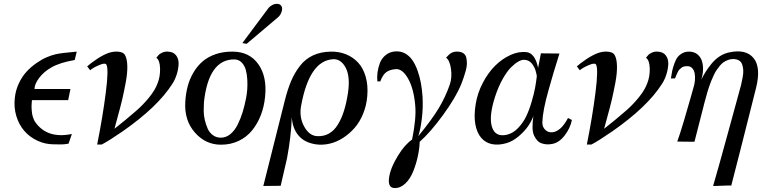

<svg xmlns="http://www.w3.org/2000/svg" viewBox="-20 -728 3955 986"><path d="M374 -462.9 363.8 -419.9Q287.1 -406.7 244.1 -381.8Q206.1 -360.8 181.6 -328.6Q157.2 -296.4 157.2 -271H341.8L330.1 -213.9H144L143.6 -208Q143.1 -202.6 142.8 -198.7Q142.6 -194.8 142.1 -187.3Q141.6 -179.7 142.1 -173.3Q142.6 -167 143.1 -158.7Q143.6 -150.4 145 -142.8Q146.5 -135.3 148.9 -127.2Q151.4 -119.1 154.8 -111.8Q158.2 -104.5 163.1 -98.1Q224.6 -14.2 349.1 -40L332 9.8Q321.8 11.7 311.5 12.7Q301.3 13.7 294.9 13.7Q288.6 13.7 276.1 13.4Q263.7 13.2 256.8 13.2Q211.9 13.2 171.9 -5.6Q131.8 -24.4 104.5 -56.2Q77.1 -87.9 63.7 -132.6Q50.3 -177.2 56.2 -226.1Q60.5 -265.6 77.1 -300.5Q93.8 -335.4 116 -359.6Q138.2 -383.8 165.8 -403.1Q193.4 -422.4 217.8 -433.1Q242.2 -443.8 265.1 -449.2Q279.3 -452.6 306.6 -456.1Q334 -459.5 354 -460.9Z M864.7 -296.9Q789.6 -178.7 609.4 -53.2Q538.6 -4.4 503.4 13.7L502 14.2H479Q507.8 -129.9 523.4 -253.2Q539.1 -376.5 525.9 -397Q519.5 -406.7 488.8 -393.6Q458 -380.4 442.9 -367.2L427.7 -387.2Q443.4 -401.4 475.1 -423.1Q506.8 -444.8 537.1 -456.1Q565.4 -465.3 589.4 -462.4Q613.3 -459.5 621.1 -446.8Q632.8 -427.2 633.8 -390.1Q634.8 -353 625.7 -304.7Q616.7 -256.3 607.7 -217.8Q598.6 -179.2 584.7 -129.4Q570.8 -79.6 567.9 -66.9Q622.6 -109.4 679.7 -159.2Q714.8 -189.5 746.1 -228Q777.3 -266.6 789.1 -299.8Q803.2 -334.5 802 -377Q800.8 -419.4 782.7 -431.2Q791.5 -441.9 795.2 -446.3Q798.8 -450.7 812.3 -457.3Q825.7 -463.9 841.8 -462.9Q870.1 -461.9 884 -444.1Q897.9 -426.3 897.2 -400.4Q896.5 -374.5 887.9 -346.9Q879.4 -319.3 864.7 -296.9Z M1341.3 -231Q1336.4 -180.2 1319.3 -136.2Q1302.2 -92.3 1274.4 -58.1Q1246.6 -23.9 1205.6 -4.4Q1164.6 15.1 1114.7 15.1Q1035.2 15.1 980.2 -48.1Q925.3 -111.3 931.6 -206.1Q934.1 -248.5 944.3 -286.4Q954.6 -324.2 974.4 -357.2Q994.1 -390.1 1021.7 -413.6Q1049.3 -437 1088.6 -450.2Q1127.9 -463.4 1175.3 -462.9Q1261.2 -462.4 1306.6 -398.4Q1352.1 -334.5 1341.3 -231ZM1243.7 -224.1Q1247.6 -243.2 1249.5 -266.6Q1251.5 -290 1250 -318.4Q1248.5 -346.7 1242.2 -369.4Q1235.8 -392.1 1220.7 -407.5Q1205.6 -422.9 1182.6 -422.9Q1051.3 -422.9 1027.3 -203.1Q1026.4 -183.6 1026.1 -160.2Q1025.9 -136.7 1031.7 -112.1Q1037.6 -87.4 1046.6 -67.1Q1055.7 -46.9 1073.2 -33.9Q1090.8 -21 1113.8 -21Q1140.6 -21 1163.1 -39.3Q1185.5 -57.6 1200.9 -88.9Q1216.3 -120.1 1226.3 -153.1Q1236.3 -186 1243.7 -224.1ZM1424.3 -698.2Q1432.1 -687 1426.5 -668.7Q1420.9 -650.4 1407.7 -639.2L1246.6 -502.9L1224.6 -506.8L1360.4 -689Q1367.7 -696.8 1379.2 -702.6Q1390.6 -708.5 1403.8 -708.3Q1417 -708 1424.3 -698.2Z M1866.2 -235.8Q1862.3 -186.5 1844.7 -143.6Q1827.1 -100.6 1800.3 -70.3Q1773.4 -40 1740.5 -19Q1707.5 2 1671.9 10Q1636.2 18.1 1602.1 13.2Q1543 4.4 1512.2 -33Q1481.4 -70.3 1478.5 -127Q1475.1 -26.9 1454.1 84L1421.4 226.1Q1419.4 226.1 1376 226.6L1332.5 227.1V226.1Q1435.5 -183.1 1442.4 -210.9Q1457 -269.5 1475.3 -312.5Q1493.7 -355.5 1521 -390.4Q1548.3 -425.3 1587.6 -443.6Q1627 -461.9 1678.2 -462.9Q1720.7 -463.9 1756.8 -449.2Q1793 -434.6 1819.1 -406.5Q1845.2 -378.4 1857.9 -334.2Q1870.6 -290 1866.2 -235.8ZM1767.1 -252Q1779.3 -335 1754.9 -380.9Q1730.5 -426.8 1688.5 -423.8Q1568.4 -415 1526.4 -185.1Q1515.6 -127.4 1541.5 -79.3Q1567.4 -31.2 1608.4 -28.8Q1642.1 -26.9 1668.9 -42Q1695.8 -57.1 1714.8 -87.9Q1733.9 -118.7 1746.6 -159.2Q1759.3 -199.7 1767.1 -252Z M2349.1 -296.9Q2321.3 -228 2255.6 -137.9Q2189.9 -47.9 2135.3 0Q2134.3 35.2 2125.7 74.5Q2117.2 113.8 2102.3 151.4Q2087.4 189 2062.5 213.4Q2037.6 237.8 2007.3 237.8Q1972.2 237.8 1977.5 188.5Q1983.4 136.7 2024.4 70.3Q2059.1 14.2 2096.2 -11.2Q2118.7 -121.6 2112.3 -187Q2105 -272.5 2075.9 -324Q2046.9 -375.5 2012.2 -373Q1981 -370.6 1962.9 -356.7Q1944.8 -342.8 1933.1 -310.1H1918Q1915.5 -332 1918.7 -356.2Q1921.9 -380.4 1930.9 -404.3Q1939.9 -428.2 1960.2 -444.8Q1980.5 -461.4 2008.3 -463.9Q2036.6 -466.3 2059.6 -453.9Q2082.5 -441.4 2097.9 -418.9Q2113.3 -396.5 2124.5 -365Q2135.7 -333.5 2141.6 -300.8Q2147.5 -268.1 2149.9 -231.9Q2153.3 -174.8 2146.2 -117.9Q2139.2 -61 2127.9 -28.8Q2197.3 -112.8 2232.4 -171.1Q2267.6 -229.5 2290 -293.9Q2302.2 -330.1 2295.9 -374.5Q2289.6 -418.9 2271 -431.2Q2286.6 -450.7 2298.8 -456.5Q2312.5 -463.9 2330.1 -462.9Q2349.1 -462.4 2360.6 -453.9Q2372.1 -445.3 2375 -430.4Q2377.9 -415.5 2377.7 -400.1Q2377.4 -384.8 2371.6 -363.8Q2365.7 -342.8 2360.8 -328.9Q2356 -314.9 2349.1 -296.9Z M2917 -111.8Q2908.2 -69.3 2879.9 -32.5Q2851.6 4.4 2815.9 11.2Q2802.7 13.7 2790.5 13.4Q2778.3 13.2 2764.4 9Q2750.5 4.9 2740.7 -4.9Q2731 -14.6 2723.1 -31Q2715.3 -47.4 2714.8 -72.3Q2714.4 -97.2 2718.8 -131.8Q2710.9 -108.4 2692.9 -81.5Q2674.8 -54.7 2644.5 -28.8Q2614.3 -2.9 2582 6.8Q2540.5 19 2506.8 12.2Q2473.1 5.4 2451.2 -20.3Q2429.2 -45.9 2421.1 -89.4Q2413.1 -132.8 2422.9 -193.8Q2432.1 -250.5 2459.5 -302.7Q2486.8 -355 2523.2 -390.9Q2559.6 -426.8 2602.5 -446Q2645.5 -465.3 2685.1 -460Q2698.2 -458.5 2709.2 -449.5Q2720.2 -440.4 2726.3 -428.7Q2732.4 -417 2736.3 -405.8Q2740.2 -394.5 2741.7 -386.7L2743.2 -378.9L2757.8 -454.1L2853 -453.1Q2833 -389.2 2823.5 -357.4Q2814 -325.7 2797.9 -268.6Q2781.7 -211.4 2773.9 -170.7Q2766.1 -129.9 2765.1 -100.1Q2764.6 -76.2 2780 -61.3Q2795.4 -46.4 2817.9 -48.8Q2861.3 -54.2 2897 -122.1ZM2736.8 -336.9Q2735.8 -342.3 2734.9 -347.9Q2733.9 -353.5 2730.7 -364.3Q2727.5 -375 2722.9 -383.8Q2718.3 -392.6 2711.4 -401.4Q2704.6 -410.2 2694.3 -415.5Q2684.1 -420.9 2671.9 -420.9Q2659.2 -421.4 2642.3 -412.1Q2625.5 -402.8 2605 -382.8Q2584.5 -362.8 2562.3 -323.7Q2540 -284.7 2522.9 -232.9Q2489.7 -130.9 2506.3 -76.7Q2522.9 -22.5 2583 -36.1Q2613.8 -43 2639.6 -69.6Q2665.5 -96.2 2681.4 -128.9Q2697.3 -161.6 2709.7 -203.9Q2722.2 -246.1 2727.8 -276.4Q2733.4 -306.6 2736.8 -336.9Z M3379.4 -296.9Q3304.2 -178.7 3124 -53.2Q3053.2 -4.4 3018.1 13.7L3016.6 14.2H2993.7Q3022.5 -129.9 3038.1 -253.2Q3053.7 -376.5 3040.5 -397Q3034.2 -406.7 3003.4 -393.6Q2972.7 -380.4 2957.5 -367.2L2942.4 -387.2Q2958 -401.4 2989.7 -423.1Q3021.5 -444.8 3051.8 -456.1Q3080.1 -465.3 3104 -462.4Q3127.9 -459.5 3135.7 -446.8Q3147.5 -427.2 3148.4 -390.1Q3149.4 -353 3140.4 -304.7Q3131.3 -256.3 3122.3 -217.8Q3113.3 -179.2 3099.4 -129.4Q3085.4 -79.6 3082.5 -66.9Q3137.2 -109.4 3194.3 -159.2Q3229.5 -189.5 3260.7 -228Q3292 -266.6 3303.7 -299.8Q3317.9 -334.5 3316.7 -377Q3315.4 -419.4 3297.4 -431.2Q3306.2 -441.9 3309.8 -446.3Q3313.5 -450.7 3326.9 -457.3Q3340.3 -463.9 3356.4 -462.9Q3384.8 -461.9 3398.7 -444.1Q3412.6 -426.3 3411.9 -400.4Q3411.1 -374.5 3402.6 -346.9Q3394 -319.3 3379.4 -296.9Z M3862.3 -274.9Q3770 92.3 3735.4 225.1Q3731.9 224.1 3710.7 224.9Q3689.5 225.6 3665.3 226.6Q3641.1 227.5 3642.1 227.1Q3669.9 131.8 3715.8 -36.1Q3761.7 -204.1 3774.4 -250Q3781.2 -273.9 3785.6 -291.5Q3790 -309.1 3793.9 -331.1Q3797.9 -353 3796.9 -368.2Q3795.9 -383.3 3791.3 -397Q3786.6 -410.6 3774.7 -417.7Q3762.7 -424.8 3744.1 -424.8Q3731 -424.8 3718.3 -419.9Q3705.6 -415 3695.6 -408.2Q3685.5 -401.4 3675.8 -389.2Q3666 -377 3658.9 -366.5Q3651.9 -356 3644.3 -339.4Q3636.7 -322.8 3632.1 -311.5Q3627.4 -300.3 3621.3 -282Q3615.2 -263.7 3612.5 -254.4Q3609.9 -245.1 3605.2 -227.8Q3600.6 -210.4 3599.1 -206.1L3546.4 0Q3546.9 0 3524.7 -0.2Q3502.4 -0.5 3480 -0.7Q3457.5 -1 3458 -1Q3470.7 -35.6 3491.7 -105.7Q3512.7 -175.8 3527.3 -228.5L3542 -280.8Q3547.4 -297.9 3548.8 -315.9Q3550.3 -334 3547.6 -350.1Q3544.9 -366.2 3535.6 -377Q3526.4 -387.7 3511.2 -388.2Q3501.5 -388.2 3493.4 -386.7Q3485.4 -385.3 3479 -379.6Q3472.7 -374 3469 -370.8Q3465.3 -367.7 3460.2 -356.9Q3455.1 -346.2 3453.6 -342.8Q3452.1 -339.4 3446.3 -325.2Q3446.8 -325.7 3441.2 -325.4Q3435.5 -325.2 3430.7 -325Q3425.8 -324.7 3425.3 -325.2Q3428.7 -348.6 3432.1 -364.3Q3435.5 -379.9 3442.9 -400.9Q3450.2 -421.9 3459.5 -434.1Q3468.8 -446.3 3484.4 -454.8Q3500 -463.4 3520 -462.9Q3544.9 -462.4 3561.5 -449Q3578.1 -435.5 3584.7 -414.6Q3591.3 -393.6 3590.3 -368.4Q3589.4 -343.3 3581.1 -318.8Q3593.8 -343.3 3605 -361.1Q3616.2 -378.9 3634.5 -401.4Q3652.8 -423.8 3675.8 -438.7Q3698.7 -453.6 3725.1 -459Q3810.5 -477.5 3849.9 -429.7Q3889.2 -381.8 3862.3 -274.9Z"/></svg>

Font: GFS Olga
Style: Regular
Weight: 400
Designer: George Matthiopoulos
Foundry: George Matthiopoulos
Version: Version 1.0